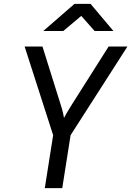

<svg xmlns="http://www.w3.org/2000/svg" viewBox="-20 -970 677 990"><path d="M211 0 254 -273 107 -730H199L293 -430Q301 -405 305 -387.5Q309 -370 310 -362Q314 -370 324 -387.5Q334 -405 350 -430L540 -730H637L344 -273L301 0ZM203 -810 364 -950H447L565 -810H468L399 -888L306 -810Z"/></svg>

Font: JetBrains Mono NL
Style: Italic
Weight: 400
Italic angle: -9°
Monospace: yes
Designer: Philipp Nurullin, Konstantin Bulenkov
Foundry: JetBrains
Version: Version 2.305; ttfautohint (v1.8.4.7-5d5b)